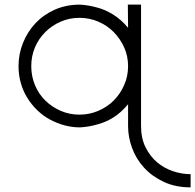

<svg xmlns="http://www.w3.org/2000/svg" viewBox="-20 -549 843 829"><path d="M589 -529V-5Q589 48 608.5 87Q628 126 658 151.5Q688 177 726.5 190Q765 203 803 203V260Q738 260 687.5 236.5Q637 213 602.5 175.5Q568 138 550.5 90.5Q533 43 533 -4V-99Q518 -81 502 -66.5Q486 -52 469 -41.5Q452 -31 434.5 -23.5Q417 -16 401 -12Q364 -1 325 1Q291 1 258 -8Q225 -17 195.5 -33Q166 -49 141.5 -72.5Q117 -96 98.5 -125.5Q80 -155 70 -190Q60 -225 60 -264Q60 -315 79 -363Q98 -411 132.5 -448Q167 -485 216 -507Q265 -529 325 -529Q363 -527 401 -516Q417 -512 434 -504.5Q451 -497 468 -486.5Q485 -476 501.5 -461.5Q518 -447 533 -429L532 -529ZM533 -263Q533 -307 516 -344.5Q499 -382 471 -410.5Q443 -439 404.5 -455.5Q366 -472 323 -472Q280 -472 242 -455.5Q204 -439 175.5 -410.5Q147 -382 131 -344.5Q115 -307 115 -263Q115 -220 131 -181.5Q147 -143 175.5 -115Q204 -87 242 -70.5Q280 -54 323 -54Q366 -54 404.5 -70.5Q443 -87 471 -115Q499 -143 516 -181.5Q533 -220 533 -263Z"/></svg>

Font: LuenTai2017
Style: Regular
Weight: 400
Designer: LuenTai
Foundry: Microsoft Corpration
Version: Version 1.00 November 27, 2016, initial release